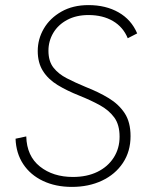

<svg xmlns="http://www.w3.org/2000/svg" viewBox="-20 -725 594 753"><path d="M262 8Q198 8 148.5 -15.5Q99 -39 71 -81.5Q43 -124 41 -181L83 -190Q85 -113 136.5 -72Q188 -31 266 -31Q321 -31 362 -51Q403 -71 426 -107Q449 -143 449 -189Q449 -236 428 -264.5Q407 -293 371.5 -312.5Q336 -332 291 -350Q243 -369 206 -391.5Q169 -414 148.5 -446.5Q128 -479 128 -525Q128 -572 152 -613Q176 -654 221 -679.5Q266 -705 327 -705Q395 -705 445 -676.5Q495 -648 518 -594L481 -575Q463 -619 423 -642.5Q383 -666 327 -666Q279 -666 243.5 -647Q208 -628 189 -596Q170 -564 170 -526Q170 -485 189.5 -460Q209 -435 242 -418Q275 -401 316 -384Q367 -364 406.5 -340Q446 -316 469 -281Q492 -246 492 -191Q492 -131 462 -86Q432 -41 380 -16.5Q328 8 262 8Z"/></svg>

Font: Hanken Grotesk ExtraLight
Style: Italic
Weight: 250
Italic angle: -8°
Designer: Alfredo Marco Pradil
Foundry: Hanken Design Co.
Version: Version 3.013